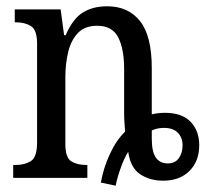

<svg xmlns="http://www.w3.org/2000/svg" viewBox="-20 -566 654 611"><path d="M301 15Q309 -31 329.5 -75.5Q350 -120 378 -147Q377 -161 376 -177Q375 -193 375 -209V-346Q375 -411 356 -447.5Q337 -484 289 -484Q250 -484 228 -461Q206 -438 197 -400.5Q188 -363 188 -321V-108Q188 -64 207 -52.5Q226 -41 254 -41H258V0H22V-41H30Q59 -41 78.5 -53.5Q98 -66 98 -113V-427Q98 -471 78.5 -483Q59 -495 31 -495H27V-536H173L184 -454H189Q212 -507 244 -526.5Q276 -546 321 -546Q388 -546 425.5 -499Q463 -452 463 -349V-202Q482 -207 505 -207Q559 -207 586.5 -178.5Q614 -150 614 -104Q614 -53 583 -22Q552 9 499 9Q457 9 426 -11.5Q395 -32 388 -83Q376 -64 365 -34Q354 -4 348 25ZM514 -46Q537 -46 549 -62.5Q561 -79 561 -104Q561 -128 546 -143.5Q531 -159 502 -159Q489 -159 479.5 -156.5Q470 -154 463 -151V-125Q463 -83 476 -64.5Q489 -46 514 -46Z"/></svg>

Font: Noto Serif Condensed
Style: Regular
Weight: 400
Width: 3
Designer: Monotype Design Team
Foundry: Monotype Imaging Inc.
Version: Version 2.013; ttfautohint (v1.8.4.7-5d5b)